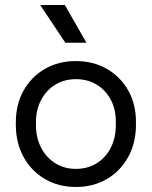

<svg xmlns="http://www.w3.org/2000/svg" viewBox="-20 -734 604 764"><path d="M282 10Q213 10 159 -21.5Q105 -53 74 -109Q43 -165 43 -238V-247Q43 -319 74 -374Q105 -429 159 -460Q213 -491 282 -491Q351 -491 405 -460Q459 -429 490 -374.5Q521 -320 521 -249V-238Q521 -165 490 -109Q459 -53 405 -21.5Q351 10 282 10ZM282 -62Q329 -62 365 -84.5Q401 -107 421 -146.5Q441 -186 441 -238V-249Q441 -299 421 -337Q401 -375 365 -397Q329 -419 282 -419Q236 -419 200 -397Q164 -375 143.5 -336Q123 -297 123 -247V-238Q123 -186 143.5 -146.5Q164 -107 200 -84.5Q236 -62 282 -62ZM240 -564 140 -714H238L324 -564Z"/></svg>

Font: SUSE
Style: Regular
Weight: 400
Designer: Rene Bieder
Foundry: SUSE
Version: Version 1.000